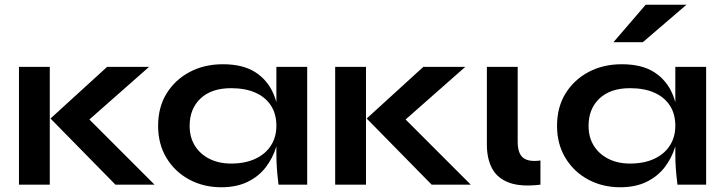

<svg xmlns="http://www.w3.org/2000/svg" viewBox="-20 -779 3057 810"><path d="M60 -497H190V0H60ZM609 -497 313 -236 316 -316 632 0H467L193 -279L432 -497Z M913 11Q839 11 778.5 -21.5Q718 -54 682.5 -112.5Q647 -171 647 -248Q647 -327 683 -385Q719 -443 780.5 -475.5Q842 -508 920 -508Q1006 -508 1058.5 -473.5Q1111 -439 1135 -380Q1159 -321 1159 -248Q1159 -204 1145 -158.5Q1131 -113 1102 -74.5Q1073 -36 1026 -12.5Q979 11 913 11ZM955 -89Q1014 -89 1057 -109Q1100 -129 1123 -165Q1146 -201 1146 -248Q1146 -299 1122.5 -334.5Q1099 -370 1056.5 -388.5Q1014 -407 955 -407Q872 -407 826 -363.5Q780 -320 780 -248Q780 -200 802 -164.5Q824 -129 863.5 -109Q903 -89 955 -89ZM1146 -497H1276V0H1155Q1155 -3 1152.5 -22.5Q1150 -42 1148 -70.5Q1146 -99 1146 -128Z M1394 -497H1524V0H1394ZM1943 -497 1647 -236 1650 -316 1966 0H1801L1527 -279L1766 -497Z M2260 0Q2179 10 2129 -8Q2079 -26 2056.5 -67.5Q2034 -109 2034 -169V-497H2164V-182Q2164 -131 2187.5 -113Q2211 -95 2260 -102Z M2596 11Q2522 11 2461.5 -21.5Q2401 -54 2365.5 -112.5Q2330 -171 2330 -248Q2330 -327 2366 -385Q2402 -443 2463.5 -475.5Q2525 -508 2603 -508Q2689 -508 2741.5 -473.5Q2794 -439 2818 -380Q2842 -321 2842 -248Q2842 -204 2828 -158.5Q2814 -113 2785 -74.5Q2756 -36 2709 -12.5Q2662 11 2596 11ZM2638 -89Q2697 -89 2740 -109Q2783 -129 2806 -165Q2829 -201 2829 -248Q2829 -299 2805.5 -334.5Q2782 -370 2739.5 -388.5Q2697 -407 2638 -407Q2555 -407 2509 -363.5Q2463 -320 2463 -248Q2463 -200 2485 -164.5Q2507 -129 2546.5 -109Q2586 -89 2638 -89ZM2829 -497H2959V0H2838Q2838 -3 2835.5 -22.5Q2833 -42 2831 -70.5Q2829 -99 2829 -128ZM2568 -601 2704 -759H2876L2692 -601Z"/></svg>

Font: Syne
Style: Bold
Weight: 700
Designer: Lucas Descroix
Foundry: Bonjour Monde
Version: Version 2.200